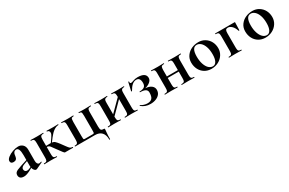

<svg xmlns="http://www.w3.org/2000/svg" viewBox="114 -1454 3993 2655"><g transform="rotate(-30 2110.5 -126.0)"><path d="M254.9 -85V-159.2L200.2 -139.2Q149.9 -121.1 149.9 -87.9Q149.9 -66.9 161.9 -54.9Q173.8 -43 193.8 -43Q213.9 -43 243.2 -57.1L255.9 -64Q254.9 -70.8 254.9 -85ZM254.9 -254.9Q254.9 -372.1 204.6 -372.1Q154.3 -372.1 148.9 -294.9Q143.1 -238.8 89.8 -238.8Q43 -238.8 43 -279.8Q43 -306.6 76.9 -333.7Q110.8 -360.8 158.9 -377.9Q207 -395 248.5 -395Q290 -395 319.6 -366.9Q349.1 -338.9 349.1 -285.2V-107.9Q349.1 -79.1 359.6 -63Q370.1 -46.9 386.7 -46.9Q403.3 -46.9 418 -54.2H418.9Q422.9 -54.2 424.3 -49.6Q425.8 -44.9 421.9 -43L318.8 5.9Q314.9 7.8 304.4 7.8Q293.9 7.8 279.5 -7.1Q265.1 -22 258.8 -47.9L212.9 -22.9Q154.3 6.8 115.7 6.8Q40 6.8 40 -57.1Q40 -97.7 84.5 -117.2Q106 -127 152.8 -143.1L254.9 -175.8Z M898.9 0H779.8Q777.8 0 770.8 0.5Q763.7 1 746.8 -21Q730 -43 690.9 -96.2L669.9 -125Q647.5 -157.2 637.7 -168.9Q619.6 -190.4 588.9 -190.9V-81.1Q588.9 -51.3 592.8 -36.6Q596.7 -22 608.4 -17.1Q620.1 -12.2 643.1 -12.2Q646 -12.2 646 -6.1Q646 0 643.1 0Q615.2 0 600.1 -1L543.9 -2L485.8 -1Q469.7 0 440.9 0Q438 0 438 -6.1Q438 -12.2 440.9 -12.2Q464.8 -12.2 476.3 -17.1Q487.8 -22 491.9 -36.4Q496.1 -50.8 496.1 -81.1V-305.2Q496.1 -335 491.9 -349.4Q487.8 -363.8 476.8 -368.9Q465.8 -374 441.9 -374Q439.9 -374 439.9 -380.1Q439.9 -386.2 441.9 -386.2Q469.7 -386.2 484.9 -384.8L543.9 -383.8L600.1 -384.8Q616.2 -385.7 643.1 -386.2Q646 -386.2 646 -380.1Q646 -374 643.1 -374Q609.9 -374 599.4 -360.1Q588.9 -346.2 588.9 -303.2V-209Q648.9 -210.9 665 -210L706.1 -269Q735.8 -311 735.8 -333.5Q735.8 -374 697.8 -374Q695.8 -374 695.8 -380.1Q695.8 -386.2 697.8 -386.2Q723.6 -386.2 736.8 -384.8L804.7 -383.8L854 -384.8Q863.8 -385.7 881.8 -386.2Q883.8 -386.2 883.8 -380.1Q883.8 -374 881.8 -374Q808.6 -374 726.1 -267.1L682.1 -209Q710 -205.1 728.5 -187.5Q747.1 -169.9 772 -137.5Q796.9 -105 820.8 -71Q844.7 -37.1 858.9 -25.1Q873 -13.2 898.9 -12.2Q901.9 -12.2 901.9 -6.1Q901.9 0 898.9 0Z M1250 0H933.1Q930.2 0 929.9 -6.1Q929.7 -12.2 933.1 -12.2Q956.1 -12.2 967 -18.1Q978 -23.9 981.9 -38.6Q985.8 -53.2 985.8 -83V-305.2Q985.8 -335 981.9 -349.4Q978 -363.8 967 -368.9Q956.1 -374 933.1 -374Q930.2 -374 929.9 -380.1Q929.7 -386.2 933.1 -386.2Q960.9 -386.2 976.1 -384.8L1031.7 -383.8L1085 -384.8Q1099.1 -385.7 1123 -386.2Q1126 -386.2 1126 -380.1Q1126 -374 1123 -374Q1104 -374 1092 -366.9Q1080.1 -359.9 1080.1 -305.2V-81.1Q1080.1 -31.2 1086.4 -28.1Q1092.8 -24.9 1108.9 -24.9H1220.7Q1237.8 -24.9 1243.4 -27.8Q1249 -30.8 1250.5 -40.8Q1252 -50.8 1252 -83Q1252 -83 1252 -305.2Q1252 -360.4 1240.5 -367.2Q1229 -374 1210 -374Q1207 -374 1207 -380.1Q1207 -386.2 1210 -386.2Q1233.9 -386.2 1248 -384.8L1296.9 -383.8L1355 -384.8Q1371.1 -385.7 1399.9 -386.2Q1402.8 -386.2 1402.8 -380.1Q1402.8 -374 1399.9 -374Q1376 -374 1364.5 -368.9Q1353 -363.8 1348.9 -349.4Q1344.7 -335 1344.7 -305.2V-81.1Q1344.7 -39.1 1355.7 -25.6Q1366.7 -12.2 1398.9 -12.2Q1407.7 -12.2 1409.2 -10.5Q1410.6 -8.8 1410.6 3.9Q1410.6 16.6 1406.2 52.7Q1401.9 89.8 1401.9 151.9Q1401.9 156.7 1395.8 157Q1389.6 157.2 1389.6 151.9Q1389.6 78.1 1353.8 39.1Q1317.9 0 1250 0Z M1932.6 0Q1904.8 0 1889.6 -1L1833.5 -2L1774.9 -1Q1758.8 0 1730.5 0Q1727.5 0 1727.5 -6.1Q1727.5 -12.2 1730.5 -12.2Q1754.4 -12.2 1766.1 -17.1Q1777.8 -22 1781.7 -36.4Q1785.6 -50.8 1785.6 -81.1V-264.2L1609.9 -86.9V-81.1Q1609.9 -51.3 1613.8 -36.6Q1617.7 -22 1628.7 -17.1Q1639.6 -12.2 1663.6 -12.2Q1665.5 -12.2 1665.5 -6.1Q1665.5 0 1663.6 0Q1635.7 0 1620.6 -1L1564.5 -2L1506.8 -1Q1490.7 0 1461.9 0Q1459 0 1458.7 -6.1Q1458.5 -12.2 1461.9 -12.2Q1485.8 -12.2 1497.3 -17.1Q1508.8 -22 1512.7 -36.4Q1516.6 -50.8 1516.6 -81.1V-305.2Q1516.6 -335 1512.7 -349.4Q1508.8 -363.8 1497.3 -368.9Q1485.8 -374 1462.9 -374Q1460 -374 1459.7 -380.1Q1459.5 -386.2 1462.9 -386.2Q1490.7 -386.2 1505.9 -384.8L1564.5 -383.8L1620.6 -384.8Q1636.7 -385.7 1663.6 -386.2Q1665.5 -386.2 1665.5 -380.1Q1665.5 -374 1663.6 -374Q1621.1 -374 1613.8 -347.7Q1609.9 -333 1609.9 -303.2V-123L1785.6 -298.8V-305.2Q1785.6 -335 1781.7 -349.4Q1777.8 -363.8 1766.4 -368.9Q1754.9 -374 1731.4 -374Q1728.5 -374 1728.5 -380.1Q1728.5 -386.2 1731.4 -386.2Q1759.3 -386.2 1774.9 -384.8L1833.5 -383.8L1889.6 -384.8Q1905.8 -385.7 1932.6 -386.2Q1934.6 -386.2 1934.6 -380.1Q1934.6 -374 1932.6 -374Q1890.1 -374 1882.8 -347.7Q1878.9 -333 1878.9 -303.2V-81.1Q1878.9 -51.3 1882.8 -36.6Q1886.7 -22 1897.7 -17.1Q1908.7 -12.2 1932.6 -12.2Q1934.6 -12.2 1934.6 -6.1Q1934.6 0 1932.6 0Z M2026.4 -392.6Q2026.4 -375 2045.4 -375Q2054.7 -375 2086.4 -386.7Q2118.2 -398.4 2156.2 -398.9Q2288.6 -398.9 2288.6 -313Q2288.6 -280.8 2257.6 -253.4Q2226.6 -226.1 2174.3 -212.9Q2236.3 -209 2269.8 -182.4Q2303.2 -155.8 2303.2 -115.7Q2303.2 -75.7 2281.7 -47.9Q2260.3 -20 2220.7 -3.9Q2181.2 12.2 2131.3 12.2Q2046.4 12.2 1987.3 -40L1986.3 -42Q1986.3 -44.9 1990.7 -47.9Q1995.1 -50.8 2006.3 -42Q2017.6 -33.2 2044.9 -24.7Q2072.3 -16.1 2099.1 -16.1Q2148.9 -16.1 2172.6 -43Q2196.3 -69.8 2196.3 -135.5Q2196.3 -201.2 2086.4 -201.2Q2082.5 -201.2 2081.5 -207Q2080.6 -212.9 2086.4 -212.9Q2140.6 -213.9 2163.1 -233.9Q2185.5 -253.9 2185.5 -293.9Q2185.5 -377.9 2123.5 -377.9Q2055.7 -377.9 1996.6 -271Q1995.6 -270 1989.7 -270Q1983.9 -270 1984.4 -273.9L2015.1 -407.2Q2017.1 -409.2 2020 -409.2Q2022.9 -409.2 2025.6 -407.5Q2028.3 -405.8 2027.3 -403.3Q2026.4 -400.9 2026.4 -392.6Z M2837.9 0Q2810.1 0 2794.9 -1L2738.8 -2L2680.2 -1Q2664.1 0 2635.7 0Q2632.8 0 2632.8 -6.1Q2632.8 -12.2 2635.7 -12.2Q2659.7 -12.2 2671.4 -17.1Q2683.1 -22 2687 -36.4Q2690.9 -50.8 2690.9 -81.1V-181.2H2515.1V-81.1Q2515.1 -51.3 2519 -36.6Q2522.9 -22 2533.9 -17.1Q2544.9 -12.2 2568.8 -12.2Q2570.8 -12.2 2570.8 -6.1Q2570.8 0 2568.8 0Q2541 0 2525.9 -1L2469.7 -2L2412.1 -1Q2396 0 2367.2 0Q2364.3 0 2364 -6.1Q2363.8 -12.2 2367.2 -12.2Q2391.1 -12.2 2402.6 -17.1Q2414.1 -22 2418 -36.4Q2421.9 -50.8 2421.9 -81.1V-305.2Q2421.9 -335 2418 -349.4Q2414.1 -363.8 2402.6 -368.9Q2391.1 -374 2368.2 -374Q2365.2 -374 2365 -380.1Q2364.7 -386.2 2368.2 -386.2Q2396 -386.2 2411.1 -384.8L2469.7 -383.8L2525.9 -384.8Q2542 -385.7 2568.8 -386.2Q2570.8 -386.2 2570.8 -380.1Q2570.8 -374 2568.8 -374Q2526.4 -374 2520.8 -353.5Q2515.1 -333 2515.1 -303.2V-205.1H2690.9V-305.2Q2690.9 -335 2687 -349.4Q2683.1 -363.8 2671.6 -368.9Q2660.2 -374 2636.7 -374Q2633.8 -374 2633.8 -380.1Q2633.8 -386.2 2636.7 -386.2Q2664.6 -386.2 2680.2 -384.8L2738.8 -383.8L2794.9 -384.8Q2811 -385.7 2837.9 -386.2Q2839.8 -386.2 2839.8 -380.1Q2839.8 -374 2837.9 -374Q2795.4 -374 2789.8 -353.5Q2784.2 -333 2784.2 -303.2V-81.1Q2784.2 -51.3 2788.1 -36.6Q2792 -22 2803 -17.1Q2814 -12.2 2837.9 -12.2Q2839.8 -12.2 2839.8 -6.1Q2839.8 0 2837.9 0Z M3089.8 -377.9Q3009.8 -377.9 3009.8 -234.9Q3009.8 -168 3026.6 -116.5Q3043.5 -64.9 3072.5 -36.4Q3101.6 -7.8 3138.7 -7.8Q3175.8 -7.8 3196.3 -46.4Q3216.8 -85 3216.8 -156Q3216.8 -227.1 3198.7 -277.1Q3180.7 -327.1 3151.6 -352.5Q3122.6 -377.9 3089.8 -377.9ZM2926.8 -92.5Q2901.9 -141.1 2901.9 -202.1Q2901.9 -263.2 2934.8 -308.6Q2967.8 -354 3018.8 -376.5Q3069.8 -398.9 3127.7 -398.9Q3185.5 -398.9 3231.7 -369.9Q3277.8 -340.8 3302.2 -293.5Q3326.7 -246.1 3326.7 -189Q3326.7 -131.8 3296.6 -85.4Q3266.6 -39.1 3216.1 -12.9Q3165.5 13.2 3105 13.2Q3044.4 13.2 2998 -15.4Q2951.7 -43.9 2926.8 -92.5Z M3702.6 -255.9Q3702.6 -253.9 3697 -253.9Q3691.4 -253.9 3690.4 -255.9Q3671.4 -314 3641.8 -341.1Q3612.3 -368.2 3584 -368.2Q3555.7 -368.2 3547.1 -353.5Q3538.6 -338.9 3538.6 -303.2V-81.1Q3538.6 -51.3 3542.5 -36.6Q3546.4 -22 3557.4 -17.1Q3568.4 -12.2 3592.3 -12.2Q3594.2 -12.2 3594.2 -6.1Q3594.2 0 3592.3 0Q3564.5 0 3549.3 -1L3493.2 -2L3435.5 -1Q3419.4 0 3390.6 0Q3387.7 0 3387.5 -6.1Q3387.2 -12.2 3390.6 -12.2Q3414.6 -12.2 3426 -17.1Q3437.5 -22 3441.4 -36.4Q3445.3 -50.8 3445.3 -81.1V-305.2Q3445.3 -335 3441.4 -349.4Q3437.5 -363.8 3426 -368.9Q3414.6 -374 3391.6 -374Q3388.7 -374 3388.4 -380.1Q3388.2 -386.2 3391.6 -386.2H3698.2Q3705.6 -386.2 3706.5 -384.5Q3707.5 -382.8 3705.1 -329.8Q3702.6 -276.9 3702.6 -255.9Z M3952.1 -377.9Q3872.1 -377.9 3872.1 -234.9Q3872.1 -168 3888.9 -116.5Q3905.8 -64.9 3934.8 -36.4Q3963.9 -7.8 4001 -7.8Q4038.1 -7.8 4058.6 -46.4Q4079.1 -85 4079.1 -156Q4079.1 -227.1 4061 -277.1Q4043 -327.1 4013.9 -352.5Q3984.9 -377.9 3952.1 -377.9ZM3789.1 -92.5Q3764.2 -141.1 3764.2 -202.1Q3764.2 -263.2 3797.1 -308.6Q3830.1 -354 3881.1 -376.5Q3932.1 -398.9 3990 -398.9Q4047.9 -398.9 4094 -369.9Q4140.1 -340.8 4164.6 -293.5Q4189 -246.1 4189 -189Q4189 -131.8 4158.9 -85.4Q4128.9 -39.1 4078.4 -12.9Q4027.8 13.2 3967.3 13.2Q3906.7 13.2 3860.4 -15.4Q3814 -43.9 3789.1 -92.5Z"/></g></svg>

Font: Cormorant-Bold
Style: Bold
Weight: 700
Designer: Christian Thalmann (Catharsis Fonts)
Version: Version 3.000